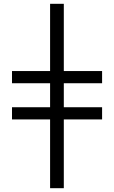

<svg xmlns="http://www.w3.org/2000/svg" viewBox="-20 -803 600 1008"><path d="M243 185V-176H43V-240H243V-366H43V-430H243V-783H315V-430H516V-366H315V-240H516V-176H315V185Z"/></svg>

Font: Ubuntu Sans Mono
Style: Regular
Weight: 400
Monospace: yes
Designer: Dalton Maag Ltd
Foundry: Dalton Maag Ltd
Version: Version 1.006